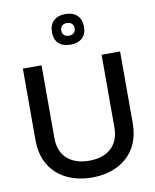

<svg xmlns="http://www.w3.org/2000/svg" viewBox="-100 -1009 882 1093"><g transform="rotate(-10 341.0 -462.5)"><path d="M62 -670V-255C62 -80 187 9 344 9C500 9 624 -80 624 -255V-670H517V-250C517 -141 446 -88 344 -88C242 -88 170 -141 170 -250V-670ZM261 -843C261 -790 294 -757 354 -757C412 -757 446 -790 446 -843V-846C446 -900 412 -934 354 -934C294 -934 261 -900 261 -846ZM315 -844V-846C315 -868 329 -882 353 -882C378 -882 392 -868 392 -846V-844C392 -823 378 -809 353 -809C329 -809 315 -823 315 -844Z"/></g></svg>

Font: LT Wave Alt Medium
Style: Regular
Weight: 500
Designer: Daniel Lyons
Version: Version 2.5 (Glyphs App)